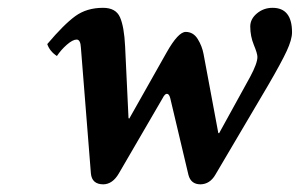

<svg xmlns="http://www.w3.org/2000/svg" viewBox="-20 -464 774 496"><path d="M102.1 -350.1Q145 -400.9 174.6 -422.4Q204.1 -443.8 246.1 -443.8Q279.3 -443.8 290 -419.4Q300.8 -395 303.2 -344.2L312 -158.7L314 -157.7L410.2 -328.1Q440.4 -381.8 460 -381.6Q479.5 -381.3 490.7 -363.3Q502 -345.2 505.9 -324.2Q532.2 -181.6 543.9 -120.6L545.9 -119.6L626 -265.1Q645 -300.3 645 -316.9Q645 -325.7 635.7 -348.1Q626.5 -370.6 626.5 -395.5Q626.5 -415 643.8 -429.4Q661.1 -443.8 684.1 -443.8Q734.4 -443.8 734.4 -380.4Q734.4 -361.8 720.7 -332.3Q707 -302.7 672.9 -244.1L536.1 -12.2Q522 11.7 498 12.2Q473.1 12.2 466.8 -12.2L419.9 -210Q417 -221.7 411.1 -221.7Q405.8 -221.7 399.9 -210L287.1 -16.1Q271 11.7 247.1 12.2Q217.3 12.2 214.8 -16.1L189 -340.8Q188 -361.8 178 -361.8Q168 -361.8 152.8 -348.6Q137.7 -335.4 127 -319.3Q108.4 -331.5 102.1 -350.1Z"/></svg>

Font: Linux Libertine
Style: Semibold Italic
Weight: 600
Italic angle: -11.5°
Designer: Philipp H. Poll
Foundry: Philipp H. Poll
Version: Version 5.1.2 ; ttfautohint (v0.9)